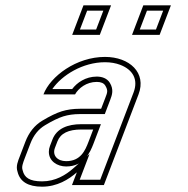

<svg xmlns="http://www.w3.org/2000/svg" viewBox="-20 -696 706 722"><path d="M269 -48 250.6 0H370.6L500.9 -341C532 -422.2 467.2 -482 374.8 -482C267.4 -482 169.6 -409.5 143.4 -341H262.2C275.2 -364.3 305.1 -388 343.9 -388C359.7 -388 370.4 -383.3 376 -374C387.4 -355 383.4 -347.5 376 -328L360.3 -287H280.3C255.3 -287 232.6 -283.8 212.3 -277.5C191.9 -271.2 167.4 -259.3 138.7 -242C110 -224.7 88.9 -198.3 75.4 -163L54.8 -109C47.6 -90.3 38.8 -70.7 46 -50C55 -12.7 85.8 6 138.3 6C195 6 238.6 -21.2 269 -48ZM285.5 -209H330.5L312.9 -163C300.1 -129.4 282.9 -90 228.8 -90C195.5 -90 175.9 -111.9 186.6 -140L195.8 -164C207.6 -194.9 237.8 -209 285.5 -209ZM476.5 -565H580.3L622.7 -676H518.9ZM251.5 -565H355.3L397.7 -676H293.9ZM255.7 -63C227.3 -37.9 188.3 -14 138.3 -14C90.3 -14 71.7 -28.8 65.4 -54.7L65.2 -55.7L64.9 -56.6C60.8 -68.3 65.7 -81.5 73.4 -101.9L94.1 -155.9C106.3 -187.8 124.5 -210 149.1 -224.9C176.9 -241.7 200.3 -252.8 218.2 -258.4C236.3 -264 257 -267 280.3 -267H374.1L394.6 -320.9C401.6 -339.1 408.3 -359.1 393.2 -384.3C382.7 -401.8 363.2 -408 343.9 -408C301.9 -408 269.3 -385.2 251.3 -361H176.7C212.5 -413.3 291.2 -462 374.8 -462C396.2 -462 415.6 -458.5 431.9 -452.3C479 -434.4 501.1 -397.5 482.2 -348.1L356.8 -20H279.7L316.7 -116.8ZM285.5 -229C234.7 -229 193.1 -213.1 177.1 -171.1L167.9 -147.1C165.2 -140.1 163.7 -132.8 163.7 -125.6C163.3 -90.3 195.1 -70 228.8 -70C296.2 -70 318.9 -122.7 331.6 -155.9L359.5 -229ZM505.6 -585 532.7 -656H593.6L566.5 -585ZM280.6 -585 307.7 -656H368.6L341.5 -585Z"/></svg>

Font: Din Kursivschrift
Style: BreitGhost
Weight: 400
Version: Version 1.089